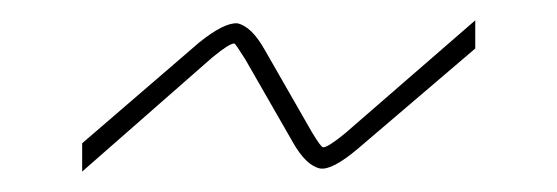

<svg xmlns="http://www.w3.org/2000/svg" viewBox="-20 -381 540 186"><path d="M440.4 -361.3V-334L327.1 -237.3Q301.8 -215.8 290 -217.8Q276.4 -220.7 263.7 -243.2L217.8 -323.2Q208 -338.9 207 -338.9Q202.1 -338.9 185.5 -325.2L59.6 -214.8V-242.2L172.9 -339.8Q197.3 -359.4 210 -358.4Q223.6 -355.5 236.3 -333L282.2 -252.9Q291 -238.3 293 -238.3Q297.9 -238.3 314.5 -252Z"/></svg>

Font: Mgen+ 1mn thin
Style: Regular
Weight: 100
Designer: [Source Han Sans]
Ryoko NISHIZUKA  (kana & ideographs); Paul D. Hunt (Latin, Greek & Cyrillic); Wenlong ZHANG  (bopomofo
Version: Version 1.059.20150602